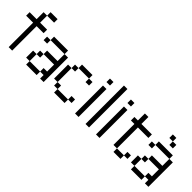

<svg xmlns="http://www.w3.org/2000/svg" viewBox="172 -2078 3239 3239"><g transform="rotate(45 1791.5 -458.5)"><path d="M0 -583.3V-666.7H166.7V-833.3H250V-666.7H416.7V-583.3H250V0H166.7V-583.3ZM250 -916.7H416.7V-833.3H250Z M500 -83.3V-250H583.3V-83.3ZM500 -500V-583.3H583.3V-500ZM666.7 -333.3V-416.7H916.7V-583.3H1000V0H916.7V-83.3H833.3V-166.7H916.7V-333.3ZM666.7 -250H583.3V-333.3H666.7ZM833.3 -83.3V0H583.3V-83.3ZM583.3 -583.3V-666.7H916.7V-583.3Z M1083.3 -166.7V-500H1166.7V-166.7ZM1166.7 -166.7H1250V-83.3H1166.7ZM1166.7 -500V-583.3H1250V-500ZM1250 -83.3H1500V0H1250ZM1250 -583.3V-666.7H1500V-583.3ZM1500 -83.3V-166.7H1583.3V-83.3ZM1500 -583.3H1583.3V-500H1500Z M1750 0V-666.7H1833.3V0ZM1750 -750V-833.3H1833.3V-750Z M2000 -916.7H2083.3V0H2000Z M2250 0V-666.7H2333.3V0ZM2250 -750V-833.3H2333.3V-750Z M2500 -583.3V-666.7H2583.3V-833.3H2666.7V-666.7H2916.7V-583.3H2666.7V-83.3H2583.3V-583.3ZM2666.7 -83.3H2833.3V0H2666.7ZM2833.3 -83.3V-166.7H2916.7V-83.3Z M3000 -83.3V-250H3083.3V-83.3ZM3000 -500V-583.3H3083.3V-500ZM3166.7 -333.3V-416.7H3416.7V-583.3H3500V0H3416.7V-83.3H3333.3V-166.7H3416.7V-333.3ZM3166.7 -250H3083.3V-333.3H3166.7ZM3166.7 -833.3V-916.7H3250V-833.3ZM3333.3 -83.3V0H3083.3V-83.3ZM3333.3 -833.3V-750H3250V-833.3ZM3083.3 -583.3V-666.7H3416.7V-583.3Z"/></g></svg>

Font: Galmuri11 Regular
Style: Regular
Weight: 400
Designer: Minseo Lee (Quiple)
Version: Version 2.356;hotconv 1.1.0;makeotfexe 2.6.0 DEVELOPMENT